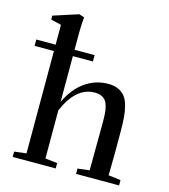

<svg xmlns="http://www.w3.org/2000/svg" viewBox="-120 -812 790 899"><g transform="rotate(15 275.5 -363.0)"><path d="M24.9 0V-25.9L83 -32.7V-528.8H-10.7V-559.6H83V-655.8L32.7 -668V-687L153.3 -726.1L178.7 -717.8Q174.8 -681.6 174.8 -641.1V-559.6H272V-528.8H174.8V-307.1Q207.5 -376 257.8 -411.1Q308.1 -446.3 369.6 -446.3Q397.9 -446.3 418.2 -437Q438.5 -427.7 450.9 -411.9Q463.4 -396 470.5 -369.9Q477.5 -343.8 480 -314.7Q482.4 -285.6 482.4 -245.6Q483.4 -138.7 481 -33.2L540.5 -25.9V0H332V-25.9L389.2 -32.7Q390.6 -259.8 390.6 -264.6Q390.6 -290.5 389.4 -307.9Q388.2 -325.2 383.8 -342Q379.4 -358.9 371.8 -368.7Q364.3 -378.4 351.1 -384.5Q337.9 -390.6 318.8 -390.6Q228 -390.6 174.8 -266.1V-32.7L233.4 -25.9V0Z"/></g></svg>

Font: Elstob Medium
Style: Regular
Weight: 500
Designer: Peter S. Baker
Version: Version 1.015